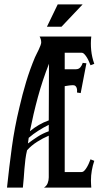

<svg xmlns="http://www.w3.org/2000/svg" viewBox="-20 -849 462 869"><path d="M393.1 -683.6Q389.6 -652.8 392.8 -621.3Q396 -589.8 406.7 -560.1L389.6 -553.7Q387.2 -559.6 383.3 -569.1Q379.4 -578.6 374 -587.6Q368.7 -596.7 362.3 -603.5Q356 -610.4 348.6 -610.4H272.9V-535.6H323.7Q336.4 -535.6 343.8 -544.4Q351.1 -553.2 354.5 -564.5L371.1 -562.5L345.2 -427.7L328.6 -430.2Q329.1 -435.1 328.9 -440.9Q328.6 -446.8 326.7 -451.9Q324.7 -457 321 -460.2Q317.4 -463.4 310.5 -463.4Q301.8 -463.4 291.5 -461.9Q281.2 -460.4 272.9 -459V-70.3H348.6Q356 -70.3 362.3 -77.1Q368.7 -84 374 -93.3Q379.4 -102.5 383.3 -112.3Q387.2 -122.1 389.6 -127.9L406.7 -121.1Q399.4 -99.6 395.5 -77.1Q391.6 -54.7 391.6 -31.7Q391.6 -23.9 392.1 -16.1Q392.6 -8.3 393.1 0H179.2Q191.4 -7.8 196 -20.5Q200.7 -33.2 200.7 -46.4V-234.9Q174.8 -224.1 148.2 -207.3Q121.6 -190.4 102.5 -168.9Q97.7 -149.4 95 -128.2Q92.3 -106.9 90.6 -85.2Q88.9 -63.5 87.4 -42Q85.9 -20.5 83.5 0H11.7Q21.5 -93.3 33.7 -182.9Q45.9 -272.5 67.9 -363.3Q81.1 -420.9 98.1 -477.8Q115.2 -534.7 138.2 -589.4Q140.6 -595.2 145.5 -604.5Q150.4 -613.8 155 -623.8Q159.7 -633.8 163.1 -642.8Q166.5 -651.9 166.5 -656.7Q166.5 -671.9 159.2 -683.6ZM115.2 -254.9Q133.8 -270.5 155.5 -283.2Q177.2 -295.9 200.7 -304.2L201.7 -560.5Q172.4 -486.3 151.6 -409.9Q130.9 -333.5 115.2 -254.9ZM200.7 -284.2Q175.8 -271.5 153.3 -257.3Q130.9 -243.2 109.9 -225.1Q108.9 -219.2 108.2 -212.6Q107.4 -206.1 106.4 -199.7Q129.4 -216.8 151.4 -231Q173.3 -245.1 200.7 -254.9ZM241.2 -829.1H354L258.3 -728H192.4Z"/></svg>

Font: XAYAX
Style: Regular
Weight: 400
Designer: Peter Wiegel
Foundry: Peter Wiegel
Version: Version 1.000 2009 initial release